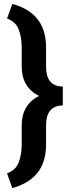

<svg xmlns="http://www.w3.org/2000/svg" viewBox="-20 -800 370 997"><path d="M43.9 176.8C178.7 138.7 219.2 51.8 219.2 -50.8V-150.4C219.2 -212.4 245.1 -252.4 306.2 -252.4V-350.6C245.1 -350.6 219.2 -390.6 219.2 -453.1V-552.7C219.2 -654.8 178.7 -742.7 43.9 -779.8L16.6 -703.6C46.4 -692.9 66.9 -673.8 77.1 -647C87.4 -619.6 92.8 -588.4 92.8 -552.7V-453.1C92.8 -387.2 120.6 -331.5 183.6 -301.8C120.6 -272 92.8 -216.3 92.8 -150.4V-50.8C92.8 -15.1 87.4 16.1 77.1 43.5C66.9 70.3 46.4 89.4 16.6 100.1Z"/></svg>

Font: Vazirmatn
Style: Bold
Weight: 700
Designer: Saber Rastikerdar
Foundry: Saber Rastikerdar
Version: Version 33.003